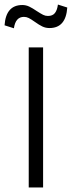

<svg xmlns="http://www.w3.org/2000/svg" viewBox="-42 -822 315 842"><path d="M-22 -711Q-16 -800 56 -800Q72 -800 86.5 -793Q101 -786 120 -773Q137 -762 147 -757Q157 -752 168 -752Q189 -752 199 -765Q209 -778 212 -802L253 -789Q247 -699 175 -699Q158 -699 143.5 -706Q129 -713 111 -726Q94 -738 84 -743Q74 -748 63 -748Q26 -748 19 -698ZM84 -614H147V0H84Z"/></svg>

Font: Athiti
Style: Regular
Weight: 400
Designer: CadsonDemak Team
Foundry: CadsonDemak
Version: Version 1.032